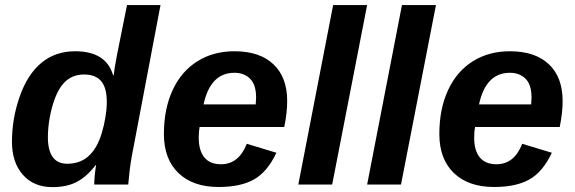

<svg xmlns="http://www.w3.org/2000/svg" viewBox="-20 -745 2319 775"><path d="M191.4 10.3Q116.2 10.3 72.3 -39.6Q28.3 -89.4 28.3 -172.9Q28.3 -266.6 59.6 -355.5Q90.8 -444.8 147.2 -491.5Q203.6 -538.1 283.2 -538.1Q408.2 -538.1 436.5 -441.4H439Q439.9 -451.2 442.9 -470.7Q445.8 -490.2 451.7 -520.5L492.7 -724.6H627.9L511.7 -112.8Q506.8 -85.4 503.4 -57.1Q500 -28.8 497.6 0H360.4Q360.4 -30.8 367.7 -78.1H365.7Q331.1 -32.7 290.8 -11.2Q250.5 10.3 191.4 10.3ZM251.5 -84Q328.1 -84 367.7 -152.8Q381.3 -176.3 390.9 -208.3Q400.4 -240.2 405.8 -273.2Q411.1 -306.2 411.1 -332.5Q411.1 -391.1 388.2 -417.7Q365.2 -444.3 319.3 -444.3Q270 -444.3 238.3 -410.6Q217.3 -388.2 202.9 -350.8Q188.5 -313.5 180.9 -271.2Q173.3 -229 173.3 -191.9Q173.3 -84 251.5 -84Z M785.6 -232.4Q782.2 -215.3 782.2 -189Q782.2 -137.2 804.9 -109.6Q827.6 -82 872.1 -82Q943.8 -82 976.1 -164.6L1095.7 -128.4Q1059.1 -50.8 1004.9 -20.5Q950.7 9.8 862.8 9.8Q758.8 9.8 700.2 -46.6Q641.6 -103 641.6 -204.1Q641.6 -305.2 676.8 -381.3Q711.9 -457 776.6 -497.6Q841.3 -538.1 926.3 -538.1Q1028.3 -538.1 1083.7 -485.6Q1139.2 -433.1 1139.2 -337.4Q1139.2 -289.1 1127.4 -232.4ZM801.8 -323.7H1012.2L1013.7 -351.1Q1013.7 -403.3 989.5 -427.2Q965.3 -451.2 926.3 -451.2Q829.1 -451.2 801.8 -323.7Z M1461.9 -724.6 1320.8 0H1184.1L1324.7 -724.6Z M1739.7 -724.6 1598.6 0H1461.9L1602.5 -724.6Z M1897.5 -232.4Q1894 -215.3 1894 -189Q1894 -137.2 1916.7 -109.6Q1939.5 -82 1983.9 -82Q2055.7 -82 2087.9 -164.6L2207.5 -128.4Q2170.9 -50.8 2116.7 -20.5Q2062.5 9.8 1974.6 9.8Q1870.6 9.8 1812 -46.6Q1753.4 -103 1753.4 -204.1Q1753.4 -305.2 1788.6 -381.3Q1823.7 -457 1888.4 -497.6Q1953.1 -538.1 2038.1 -538.1Q2140.1 -538.1 2195.6 -485.6Q2251 -433.1 2251 -337.4Q2251 -289.1 2239.3 -232.4ZM1913.6 -323.7H2124L2125.5 -351.1Q2125.5 -403.3 2101.3 -427.2Q2077.1 -451.2 2038.1 -451.2Q1940.9 -451.2 1913.6 -323.7Z"/></svg>

Font: Arimo
Style: Bold Italic
Weight: 700
Italic angle: -12°
Designer: Steve Matteson
Foundry: Monotype Imaging Inc.
Version: Version 1.33